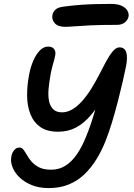

<svg xmlns="http://www.w3.org/2000/svg" viewBox="-20 -953 684 981"><path d="M229 8Q180 8 143 -7Q106 -22 81.5 -45Q57 -68 45.5 -95Q34 -122 37 -146Q38 -160 43.5 -172Q49 -184 58 -191.5Q67 -199 80 -199Q92 -199 100.5 -187.5Q109 -176 118.5 -159Q128 -142 143 -125.5Q158 -109 181 -97.5Q204 -86 241 -86Q283 -86 315.5 -107Q348 -128 373.5 -165.5Q399 -203 419 -253Q432 -284 444.5 -321Q457 -358 468 -396.5Q479 -435 489 -471Q499 -507 507 -536Q515 -565 521 -581L517 -472Q482 -409 445.5 -366Q409 -323 368.5 -301.5Q328 -280 277 -280Q220 -280 186 -304Q152 -328 135.5 -369.5Q119 -411 118.5 -463.5Q118 -516 129 -573Q137 -614 151.5 -646Q166 -678 185 -696.5Q204 -715 226 -715Q248 -715 257 -701.5Q266 -688 262 -670Q259 -653 252 -629.5Q245 -606 239 -576Q232 -537 228.5 -502Q225 -467 230 -439.5Q235 -412 251 -395.5Q267 -379 297 -379Q324 -379 350 -394.5Q376 -410 400 -437Q424 -464 445 -497.5Q466 -531 484 -566Q503 -603 520.5 -636Q538 -669 555.5 -690Q573 -711 590 -711Q618 -711 625.5 -684Q633 -657 623 -610Q617 -580 606.5 -534Q596 -488 582 -434Q568 -380 552 -327Q536 -274 519 -232Q500 -184 473.5 -140.5Q447 -97 412.5 -63.5Q378 -30 332.5 -11Q287 8 229 8ZM313 -816Q275 -816 259 -835.5Q243 -855 248 -877Q250 -889 261.5 -902Q273 -915 304 -919Q349 -925 388 -928Q427 -931 466 -932Q505 -933 547 -933Q584 -933 604.5 -922Q625 -911 632 -896.5Q639 -882 637 -869Q633 -850 617.5 -838Q602 -826 578 -826Q495 -826 443 -823.5Q391 -821 361 -818.5Q331 -816 313 -816Z"/></svg>

Font: Shantell Sans Medium
Style: Italic
Weight: 500
Italic angle: -11°
Designer: Stephen Nixon, Anya Danilova, Shantell Martin
Foundry: Arrow Type
Version: Version 1.011;[c5ecc13dd]